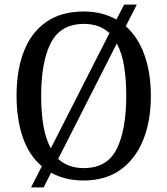

<svg xmlns="http://www.w3.org/2000/svg" viewBox="-20 -775 728 835"><path d="M162 -52Q106 -99 79 -178Q52 -257 52 -359Q52 -470 84 -552Q116 -634 181 -679.5Q246 -725 345 -725Q386 -725 421 -716Q456 -707 486 -690L520 -755H575L527 -661Q580 -614 608 -536.5Q636 -459 636 -358Q636 -247 602 -164.5Q568 -82 503 -36Q438 10 344 10Q263 10 202 -24L170 40H115ZM456 -631Q414 -671 345 -671Q244 -671 201.5 -589Q159 -507 159 -358Q159 -285 169 -227.5Q179 -170 201 -130ZM344 -44Q446 -44 487.5 -127Q529 -210 529 -358Q529 -431 519.5 -488Q510 -545 488 -586L233 -84Q276 -44 344 -44Z"/></svg>

Font: Noto Serif Myanmar SemiCondensed
Style: Regular
Weight: 400
Width: 4
Designer: Ben Mitchell and the Monotype Design Team
Foundry: Monotype Imaging Inc.
Version: Version 2.106; ttfautohint (v1.8.4.7-5d5b)